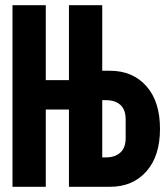

<svg xmlns="http://www.w3.org/2000/svg" viewBox="-20 -718 640 738"><path d="M245 -297H156V0H28V-698H156V-410H245V-698H373V-446H403Q490 -446 542.5 -387Q595 -328 595 -223Q595 -118 542.5 -59Q490 0 403 0H245ZM387 -113Q422 -113 442.5 -131.5Q463 -150 463 -187V-259Q463 -297 442.5 -315Q422 -333 387 -333H373V-113Z"/></svg>

Font: Lilex Nerd Font
Style: Bold
Weight: 700
Designer: Mike Abbink, Paul van der Laan, Pieter van Rosmalen, Mikhael Khrustik
Foundry: Mikhael Khrustik
Version: Version 2.400; ttfautohint (v1.8.4.7-5d5b);Nerd Fonts 3.3.0